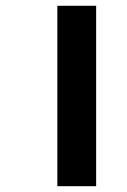

<svg xmlns="http://www.w3.org/2000/svg" viewBox="-20 -642 438 662"><path d="M177.7 0V-622.1H311.5V0Z"/></svg>

Font: NotoSans-Bold
Style: Bold
Weight: 700
Designer: Monotype Design team
Foundry: Monotype Imaging Inc.
Version: Version 1.04